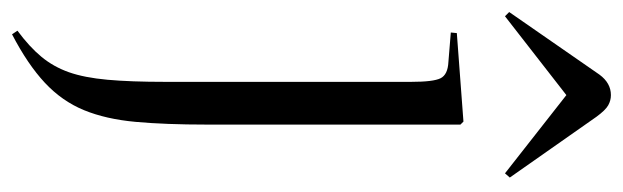

<svg xmlns="http://www.w3.org/2000/svg" viewBox="-378 -424 1035 319"><g transform="rotate(90 139.5 -264.5)"><path d="M37 233 31 224Q58 204 74.5 184Q91 164 100 138.5Q109 113 112.5 74.5Q116 36 116 -22V-430Q116 -467 110 -479Q104 -491 83 -492L34 -496L35 -506L182 -517L187 -512V-91Q187 -22 182.5 27.5Q178 77 163 113.5Q148 150 117.5 178.5Q87 207 37 233ZM7 -586 0 -593 104 -743Q118 -762 138 -762Q147 -762 155 -757.5Q163 -753 174 -738L275 -594L268 -586L138 -688Z"/></g></svg>

Font: Literata 72pt Light
Style: Regular
Weight: 300
Designer: Latin by Veronika Burian and Jose Scaglione. Greek by Irene Vlachou. Cyrillic by Vera Evstafieva.
Foundry: TypeTogether
Version: Version 3.002